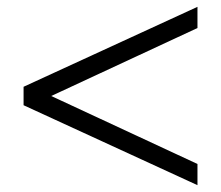

<svg xmlns="http://www.w3.org/2000/svg" viewBox="-20 -542 646 562"><path d="M49 -234V-288L558 -522V-460L130 -261L558 -62V0Z"/></svg>

Font: New Athena Unicode
Style: Regular
Weight: 400
Designer: J. Rusten 1997; rev. by R. Hancock 2001, 2002, rev. by D. Mastronarde 2002-2021
Foundry: GreekKeys New Athena Unicode
Version: Version 5.008